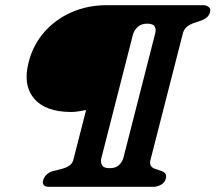

<svg xmlns="http://www.w3.org/2000/svg" viewBox="-20 -720 831 740"><path d="M91 -482.7Q108.3 -548.3 151.2 -597Q194 -645.7 256 -672.9Q317.9 -700 391.5 -700H763.1Q775.7 -700 784.5 -693.1Q793.4 -686.1 789.2 -672.1Q785.8 -660.5 777.5 -653.3Q769.3 -646.1 758.2 -641.8L727 -631.2Q710.5 -625.5 700 -616.3Q689.5 -607.1 685.2 -593L560.9 -107.3Q556.4 -92.9 560.4 -83.3Q564.4 -73.8 577.2 -69.3L602.4 -60.8Q613.5 -56.9 617.9 -49.9Q622.3 -42.9 618.8 -30.5Q614.1 -14.7 599.4 -7.3Q584.8 0 571.9 0H167.3Q154.7 0 148.7 -6.8Q142.7 -13.7 146.2 -25.3Q150.8 -39.6 160.9 -48.3Q171 -57.1 184.8 -60.7L218.4 -69.2Q236.7 -74.1 247.6 -82Q258.6 -90 262.1 -102L311.8 -295.8Q297.3 -293.5 283.3 -291Q269.3 -288.4 254.7 -288.4Q154.6 -288.4 110.9 -340.9Q67.1 -393.4 91 -482.7ZM455.5 -111.2 577.4 -588.4Q582.6 -606.2 576.4 -617.5Q570.3 -628.8 547 -628.8Q524.5 -628.8 511 -616.4Q497.6 -603.9 492.8 -588.4L370.8 -111.2Q366.5 -96.2 373 -84Q379.5 -71.8 402.1 -71.8Q425.1 -71.8 437.7 -83Q450.4 -94.3 455.5 -111.2Z"/></svg>

Font: Fraunces
Style: Italic
Weight: 900
Italic angle: -16°
Version: Version 1.000;[0bf87f6ff]